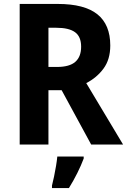

<svg xmlns="http://www.w3.org/2000/svg" viewBox="-20 -734 646 975"><path d="M273 -714Q409 -714 474.5 -661.5Q540 -609 540 -503Q540 -432 505.5 -385.5Q471 -339 418 -312L605 0H443L293 -276H226V0H80V-714ZM266 -593H226V-394H269Q333 -394 362.5 -420Q392 -446 392 -497Q392 -548 361 -570.5Q330 -593 266 -593ZM405 71Q392 106 372.5 145Q353 184 330 221H244V208Q249 189 254.5 162.5Q260 136 264.5 109Q269 82 271 61H405Z"/></svg>

Font: Noto Sans Armenian SemiCondensed
Style: Bold
Weight: 700
Width: 4
Designer: Monotype Design Team
Foundry: Monotype Imaging Inc.
Version: Version 2.008; ttfautohint (v1.8.4.7-5d5b)